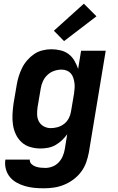

<svg xmlns="http://www.w3.org/2000/svg" viewBox="-20 -794 640 1037"><path d="M216 223Q190 223 164.5 220.5Q139 218 115 211Q91 204 69.5 192Q48 180 33 161.5Q18 143 11.5 118.5Q5 94 9 68H141Q140 82 149.5 91.5Q159 101 172 105.5Q185 110 198 111.5Q211 113 225 113Q244 113 263.5 105.5Q283 98 297 83Q311 68 319 49Q327 30 330 11L343 -69Q330 -51 314 -36Q298 -21 279.5 -10.5Q261 0 240 4Q219 8 199 8Q170 8 143 0Q116 -8 96.5 -26Q77 -44 65.5 -68.5Q54 -93 50 -120.5Q46 -148 47.5 -176.5Q49 -205 53 -234L70 -334Q74 -358 81 -381Q88 -404 99 -426.5Q110 -449 127 -468.5Q144 -488 164.5 -502Q185 -516 209.5 -522Q234 -528 257 -528Q283 -528 307.5 -522Q332 -516 351 -501.5Q370 -487 382 -466Q394 -445 402 -422L418 -520H551L460 29Q455 56 445.5 83Q436 110 418.5 133.5Q401 157 377 175Q353 193 326 204Q299 215 271.5 219Q244 223 216 223ZM254 -102Q272 -102 290.5 -107Q309 -112 325 -124Q341 -136 350.5 -153.5Q360 -171 363 -189L380 -289Q382 -304 383 -318.5Q384 -333 382 -347Q380 -361 375.5 -374.5Q371 -388 362 -398Q353 -408 340 -413Q327 -418 312 -418Q292 -418 272 -411Q252 -404 236.5 -389.5Q221 -375 212 -355.5Q203 -336 200 -316L183 -216Q180 -196 180.5 -175.5Q181 -155 190 -138Q199 -121 216.5 -111.5Q234 -102 254 -102ZM326 -572 271 -628 433 -774 501 -706Z"/></svg>

Font: Iosevka Aile Extrabold
Style: Italic
Weight: 800
Italic angle: -9°
Designer: Belleve Invis
Foundry: Belleve Invis
Version: Version 31.1.0; ttfautohint (v1.8.4)